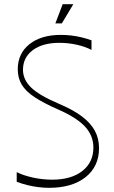

<svg xmlns="http://www.w3.org/2000/svg" viewBox="-20 -883 546 919"><path d="M60 -13V-59Q92 -43 138 -33Q184 -23 230 -23Q321 -23 374 -64.5Q427 -106 427 -177Q427 -234 386.5 -277.5Q346 -321 256 -360Q188 -390 145.5 -418Q103 -446 84 -478Q65 -510 65 -551Q65 -627 121 -671.5Q177 -716 271 -716Q296 -716 321.5 -713Q347 -710 371.5 -704Q396 -698 418 -690V-644Q388 -660 347 -669Q306 -678 264 -678Q184 -678 137 -643Q90 -608 90 -549Q90 -502 129 -464Q168 -426 265 -385Q331 -357 372.5 -325.5Q414 -294 434 -257Q454 -220 454 -174Q454 -86 389.5 -35Q325 16 215 16Q189 16 162 12.5Q135 9 109 2.5Q83 -4 60 -13ZM245 -771 280 -863H331L276 -771Z"/></svg>

Font: Ojuju ExtraLight
Style: Regular
Weight: 200
Designer: Chisaokwu Joboson, Mirko Velimirovic
Foundry: Udi Foundry
Version: Version 1.000